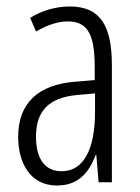

<svg xmlns="http://www.w3.org/2000/svg" viewBox="-20 -562 431 592"><path d="M195 -542C153 -542 110 -530 73 -507L91 -465C129 -487 162 -496 189 -496C248 -496 272 -459 272 -358V-315L211 -310C99 -301 36 -245 36 -140C36 -61 72 10 156 10C222 10 255 -31 275 -84H277L284 0H325V-360C325 -485 288 -542 195 -542ZM217 -269 273 -274V-216C273 -106 240 -34 170 -34C120 -34 91 -70 91 -141C91 -220 131 -261 217 -269Z"/></svg>

Font: Noto Sans Gujarati ExtraCondensed Light
Style: Regular
Weight: 300
Width: 2
Designer: Jelle Bosma - Monotype Design Team, Universal Thirst
Foundry: Monotype Imaging Inc.
Version: Version 2.106